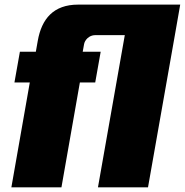

<svg xmlns="http://www.w3.org/2000/svg" viewBox="-20 -804 793 824"><path d="M753.4 -784.2H315.4C209.5 -784.2 158.7 -723.1 142.1 -628.9L133.8 -582H65.4L42 -450.2H107.9L28.8 0H243.7L322.8 -450.2H388.7L412.1 -582H335L340.8 -614.3C343.3 -630.4 360.8 -653.3 389.2 -653.3H515.6L400.4 0H615.2L730.5 -653.3Z"/></svg>

Font: Decalotype Black Italic
Style: Regular
Weight: 900
Italic angle: -10°
Designer: Alfredo Marco Pradil
Foundry: Alfredo Marco Pradil
Version: Version 1.0